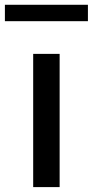

<svg xmlns="http://www.w3.org/2000/svg" viewBox="-59 -764 379 784"><path d="M76.5 0V-544H184.5V0ZM-39 -677.5V-744.5H300V-677.5Z"/></svg>

Font: Encode Sans SemiExpanded Medium
Style: Regular
Weight: 500
Width: 6
Designer: Multiple Designers
Foundry: Impallari Type
Version: Version 3.002